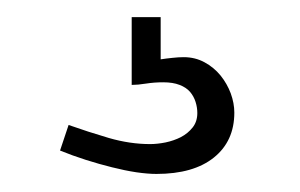

<svg xmlns="http://www.w3.org/2000/svg" viewBox="-20 -4 344 220"><path d="M130.9 15.6H164.1V64Q170.4 63 177.5 62.3Q184.6 61.5 190.4 61.5Q203.6 61.5 214.4 67.4Q225.1 73.2 232.7 82.5Q240.2 91.8 244.4 103Q248.5 114.3 248.5 125Q248.5 157.7 225.1 176.5Q201.7 195.3 159.2 195.3Q149.4 195.3 136.2 193.4Q123 191.4 108.4 187.7Q93.8 184.1 78.4 179.2Q63 174.3 48.8 168.5L58.6 139.2Q80.6 147 104.7 154.1Q128.9 161.1 151.9 161.1Q160.2 161.1 169.7 159.2Q179.2 157.2 187.3 153.1Q195.3 148.9 200.7 142.1Q206.1 135.3 206.1 125.5Q206.1 119.1 204.1 112.8Q202.1 106.4 197.8 101.3Q193.4 96.2 185.8 93.3Q178.2 90.3 167 90.3Q156.7 90.3 147.2 91.8Q137.7 93.3 130.9 93.3Z"/></svg>

Font: SaysetthaMai
Style: Regular
Weight: 400
Designer: John M. Durdin
Foundry: Lao Script for Windows
Version: Version 1.101